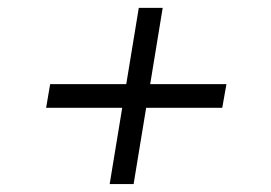

<svg xmlns="http://www.w3.org/2000/svg" viewBox="-20 -529 692 490"><path d="M259.9 -59.3 291.9 -253.9H97.7L108 -314.3H302.2L334.2 -508.9H395.2L363.3 -314.3H557.9L547.2 -253.9H353L321 -59.3Z"/></svg>

Font: Inter Light  BETA
Style: Italic
Weight: 300
Italic angle: 9.39999°
Designer: Rasmus Andersson
Foundry: rsms
Version: Version 3.011;git-f93a4a705